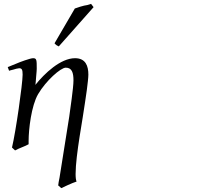

<svg xmlns="http://www.w3.org/2000/svg" viewBox="-20 -758 1046 993"><path d="M42 5 58 20 74 12C89 5 97 3 112 -4L128 -12V-29C128 -89 142 -211 177 -271C218 -341 294 -408 320 -408C352 -408 360 -382 360 -342C360 -304 343 -192 338 -154L288 160C284 178 282 192 281 201L297 215C301 213 353 188 376 181C373 174 371 162 371 142C371 44 410 -152 420 -230L429 -292C433 -324 437 -356 437 -372C437 -417 423 -457 368 -457C293 -457 210 -378 163 -319C164 -323 164 -329 165 -337L167 -362C169 -386 170 -394 170 -402C170 -448 170 -457 151 -457C137 -457 82 -437 62 -428L20 -411L27 -392L33 -394L49 -398C58 -401 73 -405 79 -405C93 -405 97 -398 97 -372C97 -325 62 -78 42 5ZM284 -518 464 -721 451 -738C446 -736 439 -734 432 -732C413 -730 374 -717 367 -714L262 -534C271 -524 275 -522 284 -518Z"/></svg>

Font: Temporarium
Style: Italic
Weight: 400
Italic angle: -7°
Version: Version 1.1